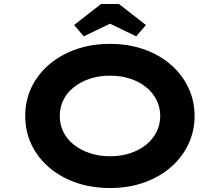

<svg xmlns="http://www.w3.org/2000/svg" viewBox="-20 -937 1108 967"><path d="M535 10Q440 10 362 -17.5Q284 -45 227 -94Q170 -143 138.5 -209Q107 -275 107 -353Q107 -431 138.5 -497Q170 -563 227.5 -612Q285 -661 362.5 -688.5Q440 -716 534 -716Q627 -716 705 -688.5Q783 -661 840 -611.5Q897 -562 928.5 -496Q960 -430 960 -353Q960 -276 928.5 -210Q897 -144 840 -94.5Q783 -45 705 -17.5Q627 10 535 10ZM534 -150Q589 -150 636 -165.5Q683 -181 716.5 -208.5Q750 -236 768.5 -273Q787 -310 787 -353Q787 -396 768.5 -433Q750 -470 716.5 -497.5Q683 -525 636 -540.5Q589 -556 534 -556Q479 -556 432.5 -540.5Q386 -525 351.5 -497.5Q317 -470 299 -433Q281 -396 281 -353Q281 -310 299 -273Q317 -236 351.5 -208.5Q386 -181 432.5 -165.5Q479 -150 534 -150ZM402 -754 353 -811 489 -917H579L715 -811L666 -754L519 -825H549Z"/></svg>

Font: Lexend Tera
Style: Bold
Weight: 700
Designer: Bonnie Shaver-Troup, Thomas Jockin
Foundry: Lexend
Version: Version 1.007